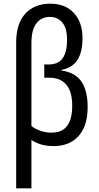

<svg xmlns="http://www.w3.org/2000/svg" viewBox="-20 -785 537 1045"><path d="M253 -765Q335 -765 382 -714.5Q429 -664 429 -578Q429 -500 400.5 -457.5Q372 -415 315 -405V-401Q388 -391 422.5 -342Q457 -293 457 -202Q457 -100 408 -45Q359 10 273 10Q233 10 204.5 1.5Q176 -7 151 -23V240H68V-553Q68 -658 118.5 -711.5Q169 -765 253 -765ZM251 -693Q206 -693 178.5 -658.5Q151 -624 151 -549V-99Q173 -82 201.5 -72.5Q230 -63 259 -63Q318 -63 345.5 -100Q373 -137 373 -210Q373 -286 341 -324Q309 -362 249 -362H221V-434H243Q297 -434 321 -468Q345 -502 345 -569Q345 -631 319.5 -662Q294 -693 251 -693Z"/></svg>

Font: Avrile Sans Condensed
Style: Regular
Weight: 400
Width: 3
Designer: Monotype Design Team
Foundry: Monotype Imaging Inc.
Version: Version 2.001;September 10, 2019;FontCreator 11.5.0.2425 64-